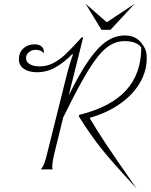

<svg xmlns="http://www.w3.org/2000/svg" viewBox="-20 -898 798 1018"><path d="M455 -273Q495 -205 541.5 -135Q588 -65 703 100Q575 -38 517.5 -110Q460 -182 398 -281L400 -289Q567 -330 648 -418.5Q729 -507 729 -646Q719 -662 695.5 -671Q672 -680 640 -680Q588 -680 543.5 -644Q499 -608 447.5 -524Q396 -440 317 -279H316L270 -92Q257 -38 257 -14Q257 -6 259 0H197Q208 -14 215 -32Q222 -50 232 -92L330 -485Q347 -555 367 -609L363 -611Q319 -566 273.5 -540.5Q228 -515 176 -515Q132 -515 106 -533.5Q80 -552 80 -583Q80 -619 103.5 -641Q127 -663 163 -663Q188 -663 201 -651Q214 -639 213 -616Q196 -634 170 -634Q149 -634 133.5 -621.5Q118 -609 118 -590Q118 -570 137.5 -558Q157 -546 190 -546Q228 -546 261.5 -563Q295 -580 328 -611Q361 -642 413 -700H421L344 -391Q402 -509 450.5 -578.5Q499 -648 545 -679Q591 -710 642 -710Q680 -710 705.5 -693Q731 -676 750 -638Q758 -618 758 -590Q758 -520 721 -457.5Q684 -395 615.5 -347Q547 -299 455 -273ZM566 -740H518L434 -878L546 -780L694 -878Z"/></svg>

Font: Srisakdi
Style: Regular
Weight: 400
Designer: Cadson Demak Co.,Ltd.
Foundry: Cadson Demak Co.,Ltd.
Version: Version 1.000